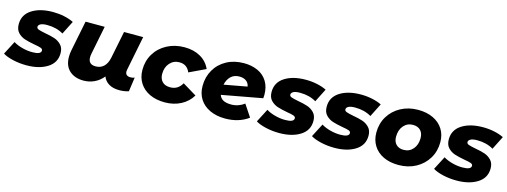

<svg xmlns="http://www.w3.org/2000/svg" viewBox="-31 -1191 4861 1841"><g transform="rotate(15 2400.0 -271.0)"><path d="M-16 -44 53 -177Q90 -154 141 -140.5Q192 -127 241 -127Q328 -127 328 -166Q328 -182 307.5 -189.5Q287 -197 242 -204Q182 -215 143.5 -227.5Q105 -240 76 -270Q47 -300 47 -354Q47 -448 127.5 -499.5Q208 -551 336 -551Q394 -551 448 -539.5Q502 -528 542 -508L475 -375Q407 -416 314 -416Q270 -416 248.5 -404.5Q227 -393 227 -375Q227 -359 247.5 -351.5Q268 -344 315 -335Q373 -325 411.5 -312Q450 -299 478.5 -269Q507 -239 507 -187Q507 -93 426 -42Q345 9 219 9Q149 9 84.5 -6Q20 -21 -16 -44Z M1254 -146 1234 -5Q1191 9 1142 9Q1078 9 1037 -16Q996 -41 980 -84Q943 -38 892.5 -14.5Q842 9 787 9Q698 9 645.5 -39Q593 -87 593 -176Q593 -209 600 -243L660 -542H850L794 -261Q790 -242 790 -224Q790 -153 863 -153Q912 -153 944 -183.5Q976 -214 988 -274L1042 -542H1232L1164 -200Q1162 -188 1162 -183Q1162 -160 1175.5 -149Q1189 -138 1212 -138Q1238 -138 1254 -146Z M1306 -238Q1306 -327 1349 -398Q1392 -469 1469 -510Q1546 -551 1642 -551Q1734 -551 1801 -512.5Q1868 -474 1899 -404L1737 -327Q1707 -399 1632 -399Q1574 -399 1536.5 -357Q1499 -315 1499 -249Q1499 -201 1526.5 -172.5Q1554 -144 1605 -144Q1643 -144 1672 -161Q1701 -178 1722 -215L1861 -131Q1822 -65 1751.5 -28Q1681 9 1592 9Q1506 9 1441.5 -21.5Q1377 -52 1341.5 -108Q1306 -164 1306 -238Z M2498 -308Q2498 -298 2496 -274L2094 -200Q2105 -167 2134.5 -151.5Q2164 -136 2214 -136Q2249 -136 2282.5 -147.5Q2316 -159 2343 -180L2422 -61Q2327 9 2191 9Q2105 9 2039.5 -21.5Q1974 -52 1938.5 -107.5Q1903 -163 1903 -238Q1903 -327 1944.5 -398.5Q1986 -470 2060.5 -510.5Q2135 -551 2232 -551Q2309 -551 2369.5 -523.5Q2430 -496 2464 -441Q2498 -386 2498 -308ZM2094 -301 2322 -343Q2316 -378 2289.5 -397Q2263 -416 2222 -416Q2170 -416 2137.5 -384.5Q2105 -353 2094 -301Z M2494 -44 2563 -177Q2600 -154 2651 -140.5Q2702 -127 2751 -127Q2838 -127 2838 -166Q2838 -182 2817.5 -189.5Q2797 -197 2752 -204Q2692 -215 2653.5 -227.5Q2615 -240 2586 -270Q2557 -300 2557 -354Q2557 -448 2637.5 -499.5Q2718 -551 2846 -551Q2904 -551 2958 -539.5Q3012 -528 3052 -508L2985 -375Q2917 -416 2824 -416Q2780 -416 2758.5 -404.5Q2737 -393 2737 -375Q2737 -359 2757.5 -351.5Q2778 -344 2825 -335Q2883 -325 2921.5 -312Q2960 -299 2988.5 -269Q3017 -239 3017 -187Q3017 -93 2936 -42Q2855 9 2729 9Q2659 9 2594.5 -6Q2530 -21 2494 -44Z M3041 -44 3110 -177Q3147 -154 3198 -140.5Q3249 -127 3298 -127Q3385 -127 3385 -166Q3385 -182 3364.5 -189.5Q3344 -197 3299 -204Q3239 -215 3200.5 -227.5Q3162 -240 3133 -270Q3104 -300 3104 -354Q3104 -448 3184.5 -499.5Q3265 -551 3393 -551Q3451 -551 3505 -539.5Q3559 -528 3599 -508L3532 -375Q3464 -416 3371 -416Q3327 -416 3305.5 -404.5Q3284 -393 3284 -375Q3284 -359 3304.5 -351.5Q3325 -344 3372 -335Q3430 -325 3468.5 -312Q3507 -299 3535.5 -269Q3564 -239 3564 -187Q3564 -93 3483 -42Q3402 9 3276 9Q3206 9 3141.5 -6Q3077 -21 3041 -44Z M3628 -238Q3628 -327 3671 -398Q3714 -469 3790 -510Q3866 -551 3961 -551Q4047 -551 4111 -520.5Q4175 -490 4210 -434.5Q4245 -379 4245 -305Q4245 -216 4202 -144.5Q4159 -73 4083.5 -32Q4008 9 3912 9Q3826 9 3762 -21.5Q3698 -52 3663 -108Q3628 -164 3628 -238ZM4052 -295Q4052 -343 4025 -371Q3998 -399 3950 -399Q3893 -399 3857 -357Q3821 -315 3821 -247Q3821 -199 3848 -171.5Q3875 -144 3923 -144Q3980 -144 4016 -186Q4052 -228 4052 -295Z M4253 -44 4322 -177Q4359 -154 4410 -140.5Q4461 -127 4510 -127Q4597 -127 4597 -166Q4597 -182 4576.5 -189.5Q4556 -197 4511 -204Q4451 -215 4412.5 -227.5Q4374 -240 4345 -270Q4316 -300 4316 -354Q4316 -448 4396.5 -499.5Q4477 -551 4605 -551Q4663 -551 4717 -539.5Q4771 -528 4811 -508L4744 -375Q4676 -416 4583 -416Q4539 -416 4517.5 -404.5Q4496 -393 4496 -375Q4496 -359 4516.5 -351.5Q4537 -344 4584 -335Q4642 -325 4680.5 -312Q4719 -299 4747.5 -269Q4776 -239 4776 -187Q4776 -93 4695 -42Q4614 9 4488 9Q4418 9 4353.5 -6Q4289 -21 4253 -44Z"/></g></svg>

Font: Montserrat Alternates ExtraBold
Style: Italic
Weight: 800
Italic angle: -11.3°
Designer: Julieta Ulanovsky
Foundry: Julieta Ulanovsky
Version: Version 7.200